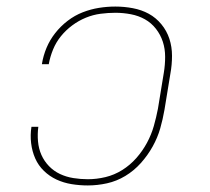

<svg xmlns="http://www.w3.org/2000/svg" viewBox="-20 -558 640 586"><path d="M248 8Q223 8 198.5 4Q174 0 152.5 -10Q131 -20 114 -36.5Q97 -53 87.5 -74.5Q78 -96 75 -121Q72 -146 76 -171H97Q94 -149 96 -126.5Q98 -104 106.5 -85Q115 -66 129.5 -51Q144 -36 163 -27Q182 -18 204 -14.5Q226 -11 248 -11Q275 -11 302 -17.5Q329 -24 353 -39Q377 -54 396 -75.5Q415 -97 428.5 -122Q442 -147 449.5 -173.5Q457 -200 462 -226L480 -336Q484 -360 484 -384.5Q484 -409 477 -430.5Q470 -452 456 -470Q442 -488 422.5 -499Q403 -510 379.5 -514.5Q356 -519 332 -519Q310 -519 287 -516Q264 -513 242 -504Q220 -495 200.5 -480.5Q181 -466 166 -447.5Q151 -429 142 -407Q133 -385 129 -363Q129 -362 129 -362Q129 -362 129 -362H108Q108 -362 108 -362.5Q108 -363 108 -363Q112 -388 122 -412Q132 -436 148.5 -457Q165 -478 186.5 -494.5Q208 -511 232.5 -520.5Q257 -530 282 -534Q307 -538 332 -538Q359 -538 385.5 -533Q412 -528 434 -516Q456 -504 472.5 -484Q489 -464 497 -439.5Q505 -415 505 -387.5Q505 -360 500 -333L482 -223Q477 -194 469 -166Q461 -138 446 -111Q431 -84 410 -60.5Q389 -37 362.5 -21Q336 -5 306.5 1.5Q277 8 248 8Z"/></svg>

Font: Iosevka Slab ThExObl
Style: Regular
Weight: 100
Width: 7
Italic angle: -9°
Monospace: yes
Designer: Belleve Invis
Foundry: Belleve Invis
Version: Version 11.1.1; ttfautohint (v1.8.3)